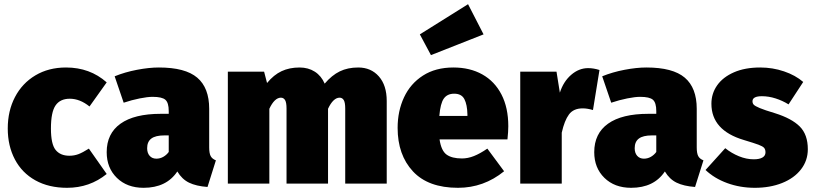

<svg xmlns="http://www.w3.org/2000/svg" viewBox="-20 -876 3879 916"><path d="M489 -483 407 -368Q361 -405 313 -405Q267 -405 245 -373Q223 -341 223 -263Q223 -188 245.5 -160.5Q268 -133 311 -133Q334 -133 354 -140.5Q374 -148 404 -167L489 -46Q408 20 300 20Q213 20 149 -15.5Q85 -51 51 -115.5Q17 -180 17 -263Q17 -347 51.5 -413Q86 -479 149 -516.5Q212 -554 295 -554Q409 -554 489 -483Z M1010 -111 970 16Q916 12 882 -4.5Q848 -21 826 -58Q774 20 665 20Q586 20 537.5 -27.5Q489 -75 489 -150Q489 -239 555 -286Q621 -333 747 -333H785V-346Q785 -386 769 -400Q753 -414 708 -414Q684 -414 646.5 -406.5Q609 -399 570 -386L527 -512Q576 -532 633.5 -543Q691 -554 738 -554Q864 -554 921 -505.5Q978 -457 978 -357V-173Q978 -145 985 -131.5Q992 -118 1010 -111ZM785 -151V-230H764Q722 -230 702 -215Q682 -200 682 -169Q682 -146 694 -132.5Q706 -119 726 -119Q744 -119 759.5 -128Q775 -137 785 -151Z M1825 -394V0H1627V-358Q1627 -387 1620 -398.5Q1613 -410 1600 -410Q1585 -410 1571 -396.5Q1557 -383 1545 -357V0H1347V-358Q1347 -387 1340 -398.5Q1333 -410 1320 -410Q1305 -410 1291 -396.5Q1277 -383 1265 -357V0H1067V-534H1240L1254 -480Q1286 -519 1323.5 -536.5Q1361 -554 1409 -554Q1451 -554 1482 -534Q1513 -514 1529 -477Q1563 -517 1601 -535.5Q1639 -554 1689 -554Q1750 -554 1787.5 -511.5Q1825 -469 1825 -394Z M2401 -211H2077Q2085 -157 2110.5 -138.5Q2136 -120 2184 -120Q2212 -120 2241 -131.5Q2270 -143 2305 -167L2385 -59Q2288 20 2165 20Q2023 20 1950 -58.5Q1877 -137 1877 -266Q1877 -346 1907.5 -411.5Q1938 -477 1998 -515.5Q2058 -554 2143 -554Q2222 -554 2281 -521Q2340 -488 2372.5 -425Q2405 -362 2405 -274Q2405 -249 2401 -211ZM2210 -330Q2209 -377 2195.5 -403Q2182 -429 2147 -429Q2114 -429 2097.5 -406Q2081 -383 2076 -323H2210ZM2287 -712 2036 -613 1983 -712 2213 -856Z M2840 -542 2809 -351Q2782 -359 2760 -359Q2716 -359 2694.5 -330Q2673 -301 2660 -243V0H2462V-534H2635L2651 -434Q2668 -487 2705 -519Q2742 -551 2786 -551Q2812 -551 2840 -542Z M3336 -111 3296 16Q3242 12 3208 -4.5Q3174 -21 3152 -58Q3100 20 2991 20Q2912 20 2863.5 -27.5Q2815 -75 2815 -150Q2815 -239 2881 -286Q2947 -333 3073 -333H3111V-346Q3111 -386 3095 -400Q3079 -414 3034 -414Q3010 -414 2972.5 -406.5Q2935 -399 2896 -386L2853 -512Q2902 -532 2959.5 -543Q3017 -554 3064 -554Q3190 -554 3247 -505.5Q3304 -457 3304 -357V-173Q3304 -145 3311 -131.5Q3318 -118 3336 -111ZM3111 -151V-230H3090Q3048 -230 3028 -215Q3008 -200 3008 -169Q3008 -146 3020 -132.5Q3032 -119 3052 -119Q3070 -119 3085.5 -128Q3101 -137 3111 -151Z M3812 -485 3742 -378Q3713 -396 3680 -406.5Q3647 -417 3615 -417Q3570 -417 3570 -393Q3570 -383 3576 -376.5Q3582 -370 3604.5 -360.5Q3627 -351 3677 -336Q3757 -311 3795.5 -272.5Q3834 -234 3834 -164Q3834 -110 3801.5 -68Q3769 -26 3711.5 -3Q3654 20 3581 20Q3511 20 3449.5 -2.5Q3388 -25 3346 -65L3440 -169Q3470 -145 3505.5 -130.5Q3541 -116 3576 -116Q3603 -116 3617.5 -124.5Q3632 -133 3632 -149Q3632 -163 3625.5 -170.5Q3619 -178 3599 -185.5Q3579 -193 3529 -208Q3374 -254 3374 -381Q3374 -430 3401.5 -469Q3429 -508 3481.5 -531Q3534 -554 3607 -554Q3666 -554 3720.5 -535.5Q3775 -517 3812 -485Z"/></svg>

Font: FiraGO Heavy
Style: Regular
Weight: 900
Designer: bBox Type
Foundry: bBox Type GmbH
Version: Version 1.001